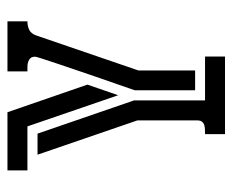

<svg xmlns="http://www.w3.org/2000/svg" viewBox="-76 -404 641 530"><g transform="rotate(-90 245.0 -139.5)"><path d="M140.6 -356.9 232.4 -90.3V105.5H353.5V160.6H139.2V105.5Q145 105.5 151.9 105.2Q158.7 105 164.3 103.3Q169.9 101.6 173.6 96.9Q177.2 92.3 177.2 83.5V-81.1L82.5 -356.9ZM314.9 -78.1V78.1H260.3V-88.4Q267.6 -109.4 277.3 -137.5Q287.1 -165.5 297.4 -195.3Q307.6 -225.1 317.6 -254.4Q327.6 -283.7 335.4 -307.1Q343.3 -330.6 348.1 -345.9Q353 -361.3 353 -363.3Q353 -372.1 348.9 -376.5Q344.7 -380.9 338.6 -382.8Q332.5 -384.8 325.4 -384.8Q318.4 -384.8 312.5 -384.8V-439.9H450.7V-384.8Q437 -384.8 426.8 -379.6Q416.5 -374.5 411.6 -360.4ZM199.7 -439.9 275.9 -219.2 246.6 -134.3 160.6 -384.8H39.1V-439.9Z"/></g></svg>

Font: Isar CAT
Style: Regular
Weight: 400
Designer: Digitized by Peter Wiegel
Foundry: CAT-Fonts, Peter Wiegel
Version: Version 1.000; ttfautohint (v1.3)